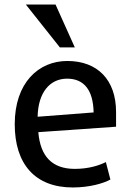

<svg xmlns="http://www.w3.org/2000/svg" viewBox="-20 -813 568 847"><path d="M310 -604H244L94 -793H225ZM492 -254 149 -230C158 -124 209 -68 310 -68C373 -68 419 -84 447 -98L467 -21C436 -4 375 14 301 14C134 14 45 -90 45 -265C45 -448 150 -544 277 -544C410 -544 492 -461 492 -319ZM393 -317C391 -418 349 -466 276 -466C200 -466 148 -405 146 -298Z"/></svg>

Font: Repo Medium
Style: Regular
Weight: 500
Designer: Stefan Peev
Foundry: Context Ltd
Version: Version 1.502